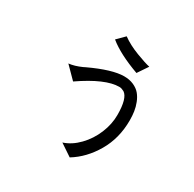

<svg xmlns="http://www.w3.org/2000/svg" viewBox="-202 -985 1404 1392"><g transform="rotate(30 500.0 -288.5)"><path d="M471 -772Q527 -731 607 -700.5Q687 -670 723 -663L665 -577Q497 -638 409 -710ZM601 -512Q646 -512 681 -496.5Q716 -481 737 -456Q758 -431 771.5 -396.5Q785 -362 790 -327.5Q795 -293 795 -255Q795 -105 726 13Q657 131 552 195L452 128Q520 106 577 47Q634 -12 666 -89.5Q698 -167 698 -244Q698 -384 649 -416L628 -425Q619 -428 608 -428Q493 -428 298 -294L203 -390Q251 -395 309 -421L325 -429Q502 -512 601 -512Z"/></g></svg>

Font: cwTeXHei
Style: Medium
Weight: 500
Version: Version 1.17